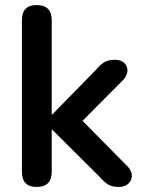

<svg xmlns="http://www.w3.org/2000/svg" viewBox="-20 -733 571 761"><path d="M125 8Q67 8 67 -52V-653Q67 -713 125 -713Q185 -713 185 -653V-279H187L361 -457Q378 -477 393.5 -486.5Q409 -496 434 -496Q470 -496 481.5 -470.5Q493 -445 469 -417L307 -254L488 -71Q504 -52 502.5 -33.5Q501 -15 487 -3.5Q473 8 451 8Q424 8 408 -2Q392 -12 374 -33L187 -219H185V-52Q185 8 125 8Z"/></svg>

Font: Chiron GoRound TC M
Style: Regular
Weight: 500
Designer: Ryoko NISHIZUKA 西塚涼子 (kana, bopomofo & ideographs); Paul D. Hunt (Latin, Greek & Cyrillic); Sandoll Communications 산돌커뮤니
Foundry: Adobe
Version: Version 1.000;hotconv 1.1.1;makeotfexe 2.6.0